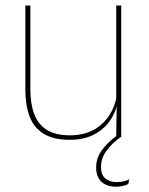

<svg xmlns="http://www.w3.org/2000/svg" viewBox="-20 -506 548 708"><path d="M92 -485.5V-175.5Q92 -123 106.2 -85.2Q120.5 -47.5 152.5 -27.2Q184.5 -7 238 -7Q288 -7 324.5 -26.8Q361 -46.5 383.2 -81.2Q405.5 -116 412 -160.5L421 -141.5H415.5Q411 -101 389.2 -66.5Q367.5 -32 329.2 -11.2Q291 9.5 237 9.5Q177 9.5 141 -12.8Q105 -35 89.2 -76.2Q73.5 -117.5 73.5 -174.5V-485.5ZM427 -485.5V0H408.5L410.5 -127H408.5V-485.5ZM408 182.5Q373.5 182.5 354 164.2Q334.5 146 334.5 112V111.5Q334.5 77 355.2 48.5Q376 20 407 -3L424 -3.5V0Q392 23.5 372.2 50.5Q352.5 77.5 352.5 110V111Q352.5 138.5 368.5 152Q384.5 165.5 410.5 165.5Q422 165.5 433.2 163.2Q444.5 161 456.5 155.5L453 172.5Q445.5 177 432.5 179.8Q419.5 182.5 408 182.5Z"/></svg>

Font: Anek Latin Thin
Style: Regular
Weight: 250
Designer: Yesha Goshar
Foundry: Ek Type
Version: Version 1.003